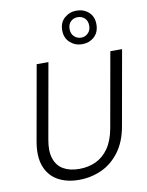

<svg xmlns="http://www.w3.org/2000/svg" viewBox="-103 -1042 864 1127"><g transform="rotate(-10 328.5 -478.5)"><path d="M276 12Q203 12 150.5 -17.5Q98 -47 75.5 -106.5Q53 -166 69 -255L148 -700H218L139 -255Q126 -186 141 -140.5Q156 -95 194 -73Q232 -51 289 -51Q343 -51 388 -72Q433 -93 464 -138Q495 -183 508 -255L587 -700H657L578 -255Q562 -163 517 -103.5Q472 -44 409.5 -16Q347 12 276 12ZM432 -769Q391 -769 360.5 -796Q330 -823 330 -870Q330 -916 360.5 -942.5Q391 -969 432 -969Q475 -969 504.5 -942.5Q534 -916 534 -870Q534 -823 504.5 -796Q475 -769 432 -769ZM433 -808Q457 -808 474 -825Q491 -842 491 -869Q491 -898 474 -914Q457 -930 432 -930Q408 -930 391 -914Q374 -898 374 -869Q374 -841 391.5 -824.5Q409 -808 433 -808Z"/></g></svg>

Font: DM Sans 11pt Light
Style: Italic
Weight: 300
Italic angle: -10°
Version: Version 4.004;gftools[0.9.30]